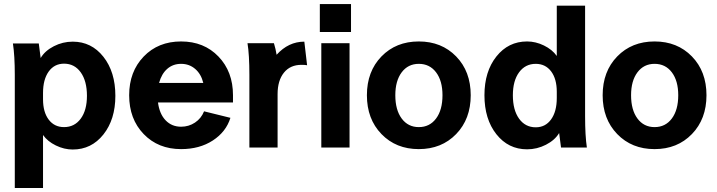

<svg xmlns="http://www.w3.org/2000/svg" viewBox="-20 -730 3549 950"><path d="M192.9 -62V200.2H53.2V-359.9Q53.2 -454.1 43.9 -515.1H171.9Q178.7 -463.9 181.2 -442.9Q202.1 -478.5 246.3 -501.2Q290.5 -523.9 339.8 -523.9Q432.6 -523.9 491.7 -449Q550.8 -374 550.8 -255.9Q550.8 -139.2 491.7 -64.7Q432.6 9.8 339.8 9.8Q297.4 9.8 256.3 -10.3Q215.3 -30.3 192.9 -62ZM192.9 -270V-238.8Q192.9 -175.3 220.9 -138.2Q249 -101.1 296.9 -101.1Q348.6 -101.1 379.4 -142.8Q410.2 -184.6 410.2 -255.9Q410.2 -329.1 379.4 -372.1Q348.6 -415 296.9 -415Q249 -415 220.9 -376Q192.9 -336.9 192.9 -270Z M619.1 -258.8Q619.1 -375.5 690.9 -450.2Q762.7 -524.9 876 -524.9Q989.3 -524.9 1061 -450.2Q1132.8 -375.5 1132.8 -258.8V-223.1H761.7Q769 -166.5 799.3 -134.8Q829.6 -103 876 -103Q914.1 -103 944.8 -123.5Q975.6 -144 989.7 -179.2L1120.1 -147Q1098.6 -77.6 1033 -34.9Q967.3 7.8 876 7.8Q762.7 7.8 690.9 -66.7Q619.1 -141.1 619.1 -258.8ZM876 -414.1Q835.9 -414.1 807.6 -389.4Q779.3 -364.7 767.1 -319.8H985.8Q975.1 -363.8 945.8 -388.9Q916.5 -414.1 876 -414.1Z M1204.6 -516.1H1335.4Q1344.2 -487.3 1348.6 -459Q1407.2 -523.9 1485.8 -523.9L1499.5 -407.2Q1489.7 -409.2 1471.7 -409.2Q1416 -409.2 1384.8 -370.4Q1353.5 -331.5 1353.5 -264.2V0H1213.9V-359.9Q1213.9 -459 1204.6 -516.1Z M1569.8 0V-516.1H1709.5V0ZM1562.5 -571.8V-710H1716.8V-571.8Z M2237.1 -450.7Q2309.1 -376.5 2309.1 -258.8Q2309.1 -141.1 2237.1 -66.7Q2165 7.8 2052.2 7.8Q1939.5 7.8 1867.4 -66.7Q1795.4 -141.1 1795.4 -258.8Q1795.4 -376.5 1867.4 -450.7Q1939.5 -524.9 2052.2 -524.9Q2165 -524.9 2237.1 -450.7ZM1936 -258.8Q1936 -186 1967.5 -143.6Q1999 -101.1 2052.2 -101.1Q2106 -101.1 2137.7 -143.6Q2169.4 -186 2169.4 -258.8Q2169.4 -330.1 2137.7 -372.1Q2106 -414.1 2052.2 -414.1Q1999 -414.1 1967.5 -372.1Q1936 -330.1 1936 -258.8Z M2734.9 -453.1V-702.1H2875V-154.8Q2875 -58.1 2883.8 0H2755.9Q2748.5 -52.7 2746.6 -71.8Q2725.6 -36.6 2681.4 -13.9Q2637.2 8.8 2587.9 8.8Q2495.1 8.8 2436 -65.9Q2377 -140.6 2377 -258.8Q2377 -376 2436 -450.4Q2495.1 -524.9 2587.9 -524.9Q2630.4 -524.9 2671.4 -504.9Q2712.4 -484.9 2734.9 -453.1ZM2734.9 -245.1V-275.9Q2734.9 -339.8 2706.8 -377Q2678.7 -414.1 2630.9 -414.1Q2579.1 -414.1 2548.3 -372.1Q2517.6 -330.1 2517.6 -258.8Q2517.6 -185.5 2548.3 -142.8Q2579.1 -100.1 2630.9 -100.1Q2678.7 -100.1 2706.8 -139.2Q2734.9 -178.2 2734.9 -245.1Z M3403.6 -450.7Q3475.6 -376.5 3475.6 -258.8Q3475.6 -141.1 3403.6 -66.7Q3331.5 7.8 3218.8 7.8Q3106 7.8 3033.9 -66.7Q2961.9 -141.1 2961.9 -258.8Q2961.9 -376.5 3033.9 -450.7Q3106 -524.9 3218.8 -524.9Q3331.5 -524.9 3403.6 -450.7ZM3102.5 -258.8Q3102.5 -186 3134 -143.6Q3165.5 -101.1 3218.8 -101.1Q3272.5 -101.1 3304.2 -143.6Q3335.9 -186 3335.9 -258.8Q3335.9 -330.1 3304.2 -372.1Q3272.5 -414.1 3218.8 -414.1Q3165.5 -414.1 3134 -372.1Q3102.5 -330.1 3102.5 -258.8Z"/></svg>

Font: LT Superior
Style: Bold
Weight: 400
Designer: Daniel Lyons
Foundry: LyonsType
Version: Version 1.000